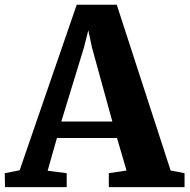

<svg xmlns="http://www.w3.org/2000/svg" viewBox="-42 -766 776 786"><path d="M38.5 -69 272 -746.5H436L656.5 -68L713.5 -57V0H403.5V-57L476 -68L437 -201H191L153 -67L231 -57V0H-21.5L-22.5 -57ZM418 -268.5 334.5 -571.5 319.5 -642 301.5 -571 209 -268.5Z"/></svg>

Font: Merriweather 36pt ExtraBold
Style: Regular
Weight: 800
Designer: Eben Sorkin
Foundry: Eben Sorkin
Version: Version 2.100